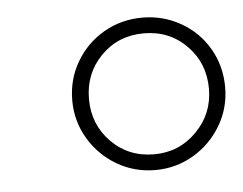

<svg xmlns="http://www.w3.org/2000/svg" viewBox="-34 -744 492 389"><g transform="rotate(-5 211.5 -549.0)"><path d="M112 -549Q112 -592 133 -627.5Q154 -663 189.5 -683.5Q225 -704 268 -704Q310 -704 346 -683.5Q382 -663 402.5 -627.5Q423 -592 423 -549Q423 -507 402 -471.5Q381 -436 345.5 -415Q310 -394 268 -394Q225 -394 189.5 -415Q154 -436 133 -471.5Q112 -507 112 -549ZM390 -549Q390 -601 355 -636.5Q320 -672 268 -672Q216 -672 181 -636.5Q146 -601 146 -549Q146 -497 181 -461.5Q216 -426 268 -426Q319 -426 354.5 -462Q390 -498 390 -549Z"/></g></svg>

Font: Montserrat Alternates Light
Style: Italic
Weight: 300
Italic angle: -11.3°
Designer: Julieta Ulanovsky
Foundry: Julieta Ulanovsky
Version: Version 7.200